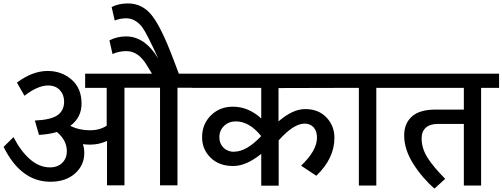

<svg xmlns="http://www.w3.org/2000/svg" viewBox="-20 -1085 2939 1123"><path d="M1121 -654 1123 -572H1018V-1H916V-572H708V-1H606V-261Q560 -239 507 -239Q484 -239 465 -242Q473 -216 473 -191Q473 -118 418.5 -70Q364 -22 275 -22Q102 -22 1 -226L59 -283Q101 -201 155.5 -153.5Q210 -106 272 -106Q317 -106 344 -132.5Q371 -159 371 -201Q371 -264 313 -313Q266 -299 208 -296L184 -380Q277 -384 316 -411Q355 -438 355 -491Q355 -531 330 -558Q305 -585 261 -585Q201 -585 123 -525L79 -602Q170 -670 259 -670Q340 -670 398.5 -619.5Q457 -569 457 -479Q457 -397 391 -349Q443 -323 506 -323Q564 -323 604 -350V-571H478V-654H869L839 -703Q790 -786 719 -786Q676 -786 638 -769L620 -849Q665 -872 718 -872Q827 -872 906 -742Q839 -889 812 -926Q772 -977 720 -978Q682 -978 651 -965L633 -1044Q675 -1065 728 -1065Q813 -1065 868.5 -994.5Q924 -924 993 -741L1026 -654Z M1975 -571 1609 -570V-375Q1692 -447 1765 -447Q1843 -447 1889.5 -398Q1936 -349 1936 -279Q1936 -158 1830 -57L1741 -116Q1834 -204 1834 -280Q1834 -319 1814 -340.5Q1794 -362 1762 -362Q1697 -362 1610 -264V1H1508V-185Q1420 -114 1344 -114Q1261 -114 1211.5 -163Q1162 -212 1162 -282Q1162 -359 1213.5 -410Q1265 -461 1342 -461Q1433 -461 1508 -392V-571H1101V-654H1975ZM1351 -197 1350 -198Q1421 -198 1507 -288V-290Q1438 -375 1359 -375Q1318 -375 1290.5 -348.5Q1263 -322 1263 -282Q1263 -245 1287.5 -221Q1312 -197 1351 -197Z M2286 -654V-571H2181V0H2079V-571H1955V-654Z M2899 -654V-571H2794V0H2693V-360H2538Q2495 -360 2470.5 -338Q2446 -316 2446 -276Q2446 -217 2481 -162Q2516 -107 2584 -39L2521 18Q2448 -46 2396.5 -128Q2345 -210 2344 -290Q2343 -361 2388 -402.5Q2433 -444 2527 -444H2693V-571H2266V-654Z"/></svg>

Font: Martel Sans DemiBold
Style: Regular
Weight: 600
Designer: Dan Reynolds and Mathieu Réguer
Foundry: Dan Reynolds and Mathieu Réguer
Version: Version 1.001;PS 001.001;hotconv 1.0.70;makeotf.lib2.5.58329